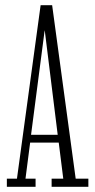

<svg xmlns="http://www.w3.org/2000/svg" viewBox="-20 -722 366 742"><path d="M6.5 0V-31.5H45.5L137 -702H181.5L272.5 -31.5H321.5V0H179.5V-31.5H224.5L207 -171H96.5L78.5 -31.5H117.5V0ZM152.5 -604 100 -201H203L153 -604Z"/></svg>

Font: Imbue 10pt ExtraLight
Style: Regular
Weight: 200
Designer: Tyler Finck
Foundry: Etcetera Type Company
Version: Version 1.102; ttfautohint (v1.8.3)